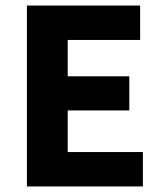

<svg xmlns="http://www.w3.org/2000/svg" viewBox="-20 -672 588 692"><path d="M77 0H495V-124H224V-274H446V-397H224V-528H485V-652H77Z"/></svg>

Font: Giro Sans Regular
Style: Bold
Weight: 700
Designer: Paul D. Hunt
Foundry: Adobe Systems Incorporated
Version: Version 1.000;PS 1.0;hotconv 1.0.88;makeotf.lib2.5.647800